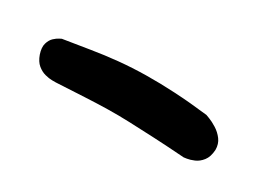

<svg xmlns="http://www.w3.org/2000/svg" viewBox="-21 -518 536 395"><g transform="rotate(30 247.0 -320.0)"><path d="M100 -268Q99 -268 91.5 -268Q84 -268 74.5 -270.5Q65 -273 56.5 -280Q48 -287 43 -301Q38 -316 41 -326Q44 -336 50 -341.5Q56 -347 61 -349.5Q66 -352 66 -352Q98 -357 128.5 -362Q159 -367 190 -370Q221 -373 254 -373.5Q287 -374 323.5 -372Q360 -370 402 -365Q402 -365 410 -362Q418 -359 428.5 -352.5Q439 -346 446.5 -336Q454 -326 454 -312Q453 -295 445.5 -285.5Q438 -276 428.5 -272Q419 -268 412 -267Q405 -266 405 -266Q363 -269 331 -270.5Q299 -272 272.5 -273Q246 -274 220.5 -273.5Q195 -273 166.5 -271.5Q138 -270 100 -268Z"/></g></svg>

Font: Sour Gummy Black Medium
Style: Regular
Weight: 500
Version: Version 1.000